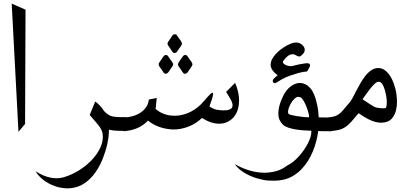

<svg xmlns="http://www.w3.org/2000/svg" viewBox="-20 -728 2245 1065"><path d="M121.6 -674.3 119.1 -40.5 82.5 3.4 44.9 -708Z M680.7 -2.4Q668 -2 656.7 -2Q640.1 -2 621.3 -3.2Q602.5 -4.4 584 -8.8V-4.9Q584 31.7 575.2 70.8Q566.4 110.4 550 151.9Q533.7 193.4 509 228.5Q484.4 263.7 450.2 287.6Q416 311.5 371.6 315.9Q363.3 316.9 355 316.9Q336.9 316.9 312.7 312.3Q288.6 307.6 262 295.2Q235.4 282.7 213.1 263.9Q190.9 245.1 177.7 221.7Q199.7 236.3 220.2 244.9Q240.7 253.4 260.3 257.3Q276.4 260.7 292.5 260.7Q315.4 260.7 337.4 253.9Q378.4 241.2 415.5 218.5Q452.6 195.8 481.4 167.2Q510.3 138.7 528.6 106.4Q546.9 74.2 549.8 43Q550.3 35.6 550.3 28.8Q550.3 17.1 547.4 5.4Q544.4 -6.3 535.2 -20.5Q525.9 -34.7 511.5 -50.8Q497.1 -66.9 477.5 -90.3Q485.4 -108.9 492.9 -127.7Q500.5 -146.5 508.3 -165Q523.9 -153.8 535.6 -140.6Q547.4 -127.4 556.6 -112.8Q564.9 -104 572.5 -98.1Q580.1 -92.3 587.4 -88.4Q601.6 -81.1 623 -79.6Q640.1 -78.1 666 -78.1H679.7Q680.2 -59.1 680.2 -40.3Q680.2 -21.5 680.7 -2.4Z M945.8 -537.6Q948.2 -538.1 950.7 -538.1Q957.5 -538.1 961.9 -531.2L973.1 -514.6Q977.1 -509.3 982.2 -502.4Q987.3 -495.6 989.3 -488.3V-486.8Q989.3 -482.9 987.1 -479Q984.9 -475.1 982.9 -471.2Q978.5 -464.8 973.6 -458.5Q968.8 -452.1 964.8 -445.3Q962.4 -441.4 959.7 -438.7Q957 -436 952.6 -435.1Q949.7 -434.1 947.3 -434.1Q940.9 -434.1 936 -440.9L925.3 -457.5Q921.4 -463.4 916.3 -470.2Q911.1 -477.1 909.2 -484.4V-485.8Q909.2 -489.7 911.4 -493.4Q913.6 -497.1 916 -501L933.6 -526.9Q936 -530.8 938.7 -533.7Q941.4 -536.6 945.8 -537.6ZM896.5 -422.4Q898.9 -422.9 901.4 -422.9Q908.2 -422.9 912.6 -416L923.8 -399.4Q927.7 -394 933.1 -387.2Q938.5 -380.4 939.9 -373Q940.4 -371.6 940.4 -370.1Q940.4 -367.2 938.2 -363.8Q936 -360.4 933.6 -356Q929.7 -349.6 924.8 -343.3Q919.9 -336.9 916 -330.1Q910.6 -321.8 903.8 -319.8Q900.9 -318.8 898.4 -318.8Q891.6 -318.8 887.2 -325.7L876.5 -342.3Q872.1 -348.1 866.9 -355Q861.8 -361.8 860.4 -369.1Q859.9 -370.6 859.9 -372.1Q859.9 -375 862.1 -378.4Q864.3 -381.8 866.7 -385.7Q870.6 -392.6 875.5 -398.9Q880.4 -405.3 884.3 -411.6Q886.7 -415.5 889.6 -418.5Q892.6 -421.4 896.5 -422.4ZM1003.4 -422.4Q1005.9 -422.9 1008.3 -422.9Q1015.6 -422.9 1020 -416L1031.2 -399.4Q1035.2 -394 1040.3 -387.2Q1045.4 -380.4 1047.4 -373V-371.6Q1047.4 -367.7 1045.2 -364Q1043 -360.4 1040.5 -356Q1036.6 -349.6 1031.7 -343.3Q1026.9 -336.9 1022.9 -330.1Q1020.5 -326.2 1017.8 -323.5Q1015.1 -320.8 1010.7 -319.8Q1007.8 -318.8 1005.4 -318.8Q999 -318.8 994.1 -325.7L983.4 -342.3Q979.5 -348.1 974.1 -355Q968.8 -361.8 967.3 -369.1V-370.6Q967.3 -374.5 969.2 -378.2Q971.2 -381.8 973.6 -385.7Q978 -392.6 982.7 -398.9Q987.3 -405.3 991.7 -411.6Q994.1 -415.5 996.8 -418.5Q999.5 -421.4 1003.4 -422.4ZM1284.2 -268.6Q1301.3 -227.1 1305.2 -190.9Q1306.2 -180.2 1306.2 -170.4Q1306.2 -146 1300.3 -125Q1295.4 -106 1285.9 -90.8Q1276.4 -75.7 1262.7 -64.9Q1248.5 -53.7 1231.4 -47.4Q1216.8 -42 1199.2 -42H1193.8Q1172.9 -42 1149.4 -49.8Q1126 -57.6 1100.1 -73.7Q1070.8 -44.9 1034.2 -29.3Q1006.8 -17.6 977.5 -12.7Q960.9 -9.8 944.3 -9.8Q931.2 -9.8 917.5 -11.7Q886.7 -15.1 857.2 -26.4Q827.6 -37.6 800.8 -59.1Q790.5 -47.9 778.6 -39.1Q766.6 -30.3 753.4 -22.9Q717.8 -5.4 678.7 -1.5Q675.3 -1 672.4 -0.7Q669.4 -0.5 666 -0.5V-76.2Q689.9 -76.7 713.6 -83Q737.3 -89.4 756.8 -101.6Q776.4 -113.8 789.6 -132.3Q802.7 -150.9 805.7 -175.8L849.6 -184.6Q848.6 -179.7 847.9 -171.1Q847.2 -162.6 846.4 -153.8Q845.7 -145 845 -137Q844.2 -128.9 842.8 -124.5Q861.3 -107.9 882.6 -98.9Q903.8 -89.8 925.8 -87.4Q937.5 -85.9 949.2 -85.9Q984.9 -85.9 1021.5 -100.6Q1058.1 -115.2 1091.3 -146Q1099.6 -153.8 1110.6 -166.7Q1121.6 -179.7 1131.8 -190.9Q1142.1 -202.1 1150.4 -209.5Q1155.8 -213.9 1158.7 -213.9Q1160.2 -213.9 1161.1 -212.9Q1162.1 -211.4 1162.1 -208Q1162.1 -202.6 1158.7 -188.5Q1155.3 -174.3 1141.6 -137.7Q1172.4 -117.7 1194.3 -117.7Q1210 -115.7 1221.7 -115.7Q1226.6 -115.7 1235.4 -116.5Q1244.1 -117.2 1252.4 -120.1Q1260.7 -123 1264.4 -127.7Q1268.1 -132.3 1269.5 -138.2Q1270 -141.1 1270 -144Q1270 -149.4 1267.8 -157Q1265.6 -164.6 1260.3 -174.8Q1254.9 -185.1 1248 -196Q1241.2 -207 1234.4 -218.3Z M1520 -311Q1514.6 -314 1509.8 -318.6Q1504.9 -323.2 1500 -328.1Q1494.1 -334 1487.8 -344.2Q1481 -356.4 1481 -369.1Q1481 -374 1483.4 -385.3Q1485.8 -396.5 1496.8 -412.4Q1507.8 -428.2 1522.7 -441.4Q1537.6 -454.6 1550.8 -463.4Q1557.1 -467.3 1563 -470.7Q1568.8 -474.1 1574.7 -477.5Q1587.9 -484.4 1603 -489.3Q1612.3 -492.2 1622.1 -492.2Q1627 -492.2 1632.3 -491.2Q1648.4 -488.3 1661.1 -474.1Q1670.4 -463.9 1670.4 -451.7Q1670.4 -447.3 1668.9 -442.4Q1667.5 -436 1659.9 -428.2Q1652.3 -420.4 1646.5 -416.5Q1643.6 -414.6 1640.1 -414.6Q1639.2 -414.6 1636.5 -414.8Q1633.8 -415 1628.9 -417.5Q1624 -419.9 1619.4 -422.6Q1614.7 -425.3 1611.3 -426.3Q1606.9 -427.2 1602.5 -427.2Q1591.8 -427.2 1581.3 -420.7Q1570.8 -414.1 1561 -401.9Q1558.1 -397.9 1553.2 -392.6Q1549.3 -388.2 1549.3 -384.3Q1549.3 -382.8 1549.8 -381.8Q1550.8 -377.4 1554.2 -374.3Q1557.6 -371.1 1562.3 -368.7Q1566.9 -366.2 1571.8 -364.7Q1576.7 -363.3 1580.6 -362.3Q1587.4 -360.8 1592.8 -360.8Q1597.7 -360.8 1604.5 -362.5Q1611.3 -364.3 1622.6 -367.2Q1633.8 -369.6 1644.5 -371.8Q1655.3 -374 1666.5 -375.5Q1669.9 -376 1674.6 -376.7Q1679.2 -377.4 1683.6 -377.4Q1688 -377.4 1691.9 -376.2Q1695.8 -375 1698.2 -372.1Q1699.7 -369.1 1699.7 -365.7Q1699.7 -365.2 1699.5 -362.8Q1699.2 -360.4 1697.3 -356.4Q1695.3 -352.5 1693.1 -348.6Q1690.9 -344.7 1689.5 -341.8Q1687 -334 1682.1 -332Q1678.2 -330.1 1673.6 -330.1Q1668.9 -330.1 1665 -329.6L1635.3 -323.2Q1611.3 -316.4 1587.9 -308.1Q1564.5 -299.8 1542.5 -287.6Q1536.1 -283.7 1529.3 -279.5Q1522.5 -275.4 1516.1 -271.5Q1512.2 -269 1508.3 -267.6Q1506.3 -266.6 1504.4 -266.6Q1502 -266.6 1499 -268.1Q1495.1 -270.5 1493.7 -275.9Q1492.7 -278.3 1492.7 -280.3Q1492.7 -283.2 1494.1 -285.2Q1498.5 -292.5 1506.1 -298.6Q1513.7 -304.7 1520 -311ZM1580.6 -96.2Q1584 -92.8 1597.7 -89.6Q1611.3 -86.4 1628.4 -83.7Q1645.5 -81.1 1663.3 -79.1Q1681.2 -77.1 1693.4 -77.1Q1694.3 -78.6 1694.3 -83Q1694.3 -85.9 1693.1 -93Q1691.9 -100.1 1688 -113Q1684.1 -126 1678.2 -140.1Q1672.4 -154.3 1665.8 -165.8Q1659.2 -177.2 1652.8 -184.1Q1647.5 -189.5 1642.6 -189.5Q1641.6 -189.5 1640.1 -189Q1637.2 -190.9 1633.3 -190.9Q1629.9 -190.9 1623.8 -188Q1617.7 -185.1 1609.9 -176.8Q1602.1 -168.5 1595.2 -157Q1588.4 -145.5 1583.7 -134Q1579.1 -122.6 1578.1 -112.3Q1577.6 -109.4 1577.6 -106.9Q1577.6 -100.6 1580.6 -96.2ZM1818.4 0Q1799.8 0 1781.7 -0.2Q1763.7 -0.5 1745.1 -1Q1741.7 26.9 1734.1 55.7Q1726.6 84.5 1715.1 112.3Q1703.6 140.1 1687.5 165.5Q1671.4 190.9 1651.1 211.7Q1630.9 232.4 1605.7 247.6Q1580.6 262.7 1550.8 269Q1527.3 274.4 1499 274.4Q1491.2 274.4 1468.3 273.4Q1445.3 272.5 1407.7 261.7Q1370.1 251 1336.7 231.2Q1303.2 211.4 1281.7 182.1Q1315.9 201.7 1353.8 214.4Q1391.6 227.1 1430.2 229.5Q1439 230 1447.8 230Q1477.1 230 1510 221.7Q1543 213.4 1575.7 188.5Q1590.3 182.1 1606 169.4Q1621.6 156.7 1636.7 140.4Q1651.9 124 1665 105Q1678.2 85.9 1688 66.9Q1697.8 47.9 1703.1 29.8Q1707 14.6 1707 2V-2.9Q1689 -3.4 1665.8 -4.9Q1642.6 -6.3 1620.4 -10Q1598.1 -13.7 1579.1 -20Q1560.1 -26.4 1549.8 -36.1Q1537.6 -47.9 1530.8 -63Q1523.9 -78.1 1523.9 -97.7V-100.6Q1523.9 -119.1 1530 -142.6Q1536.1 -166 1550.8 -196.3Q1558.1 -211.9 1570.6 -227.5Q1583 -243.2 1598.6 -252.9Q1609.4 -260.3 1622.1 -264.6Q1631.8 -267.6 1642.6 -267.6H1647.9Q1662.1 -266.6 1675.3 -260Q1688.5 -253.4 1700.2 -240.2Q1712.9 -226.1 1722.7 -203.1Q1732.4 -180.2 1739.3 -145.5Q1743.2 -128.4 1745.1 -111.3Q1747.1 -94.2 1748 -77.1Q1783.7 -77.1 1818.8 -75.7Q1818.8 -56.6 1818.6 -37.8Q1818.4 -19 1818.4 0Z M1990.7 -177.7Q1996.6 -173.8 2005.4 -167.7Q2014.2 -161.6 2023.7 -155.5Q2033.2 -149.4 2041.5 -144.3Q2049.8 -139.2 2055.2 -136.2Q2061.5 -132.8 2070.3 -130.9Q2079.1 -128.9 2087.9 -128.2Q2096.7 -127.4 2105 -127.4Q2112.8 -127.4 2117.2 -127.9Q2122.1 -128.9 2124 -141.1Q2125.5 -148.9 2125.5 -159.2Q2125.5 -164.1 2124.8 -175.5Q2124 -187 2120.1 -206.3Q2116.2 -225.6 2110.4 -241.5Q2104.5 -257.3 2096.7 -267.1Q2090.3 -274.4 2082.5 -274.4Q2080.6 -274.4 2078.6 -273.9H2078.1Q2069.3 -273.9 2057.4 -262.5Q2045.4 -251 2032.7 -234.9Q2020 -218.8 2008.8 -202.6Q1997.6 -186.5 1990.7 -177.7ZM2021 -67.9Q2008.3 -74.7 1995.6 -82.5Q1982.9 -90.3 1969.2 -100.1L1965.3 -95.7Q1943.8 -69.8 1928 -52Q1912.1 -34.2 1895 -22.9Q1877.9 -11.7 1856 -6.6Q1834 -1.5 1800.3 -0.5V-77.1Q1820.3 -78.1 1834 -82.3Q1847.7 -86.4 1858.9 -94.2Q1870.1 -102.1 1880.9 -114.5Q1891.6 -127 1906.2 -144.5L1921.4 -162.1Q1927.7 -170.4 1936 -185.3Q1944.3 -200.2 1953.1 -218.3Q1965.3 -241.7 1978.8 -265.6Q1992.2 -289.6 2007.8 -308.8Q2023.4 -328.1 2041.5 -339.8Q2058.1 -350.6 2078.1 -350.6H2081.5Q2096.7 -349.6 2110.1 -341.6Q2123.5 -333.5 2134.8 -319.6Q2146 -305.7 2154.8 -287.4Q2163.6 -269 2169.4 -248.5Q2174.3 -232.9 2177.2 -216.1Q2180.2 -199.2 2181.2 -182.6Q2182.1 -172.4 2182.1 -162.6Q2182.1 -138.7 2176.8 -117.2Q2169.9 -88.4 2152.8 -69.6Q2135.7 -50.8 2106.9 -48.3Q2100.1 -47.4 2093.8 -47.4Q2079.1 -47.4 2061 -52Q2043 -56.6 2021 -67.9Z"/></svg>

Font: Dima Niloofar
Style: Regular
Weight: 400
Designer: R.Balvardi
Foundry: Dima Software Group
Version: Version 3.00;November 13, 2018;FontCreator 11.5.0.2427 64-bi